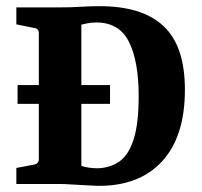

<svg xmlns="http://www.w3.org/2000/svg" viewBox="-20 -597 655 623"><path d="M37 -321H337V-260H37ZM303 -577Q442 -577 511 -512Q580 -447 580 -306Q580 -153 505 -72.5Q430 8 295 6Q278 5 255.5 4Q233 3 211 1.5Q189 0 175 0H33V-52L91 -63Q106 -66 106 -81V-489Q106 -504 92 -506L33 -518V-573H173Q211 -573 241.5 -575Q272 -577 303 -577ZM296 -51Q338 -52 368 -73.5Q398 -95 414 -146Q430 -197 430 -285Q430 -398 398.5 -461Q367 -524 293 -524Q275 -524 261.5 -521Q248 -518 244 -517V-59Q254 -55 268.5 -53Q283 -51 296 -51Z"/></svg>

Font: Yrsa
Style: Bold
Weight: 700
Version: Version 2.004